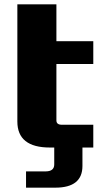

<svg xmlns="http://www.w3.org/2000/svg" viewBox="-20 -680 490 885"><path d="M60 -120V-660H240V-490H410V-385H240V-125Q240 -105 265 -105H410V0H210Q60 0 60 -120ZM100 110H190Q230 110 230 78V0H360V85Q360 185 235 185H100Z"/></svg>

Font: Xolonium
Style: Bold
Weight: 700
Designer: Severin Meyer
Version: Version 4.2